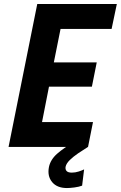

<svg xmlns="http://www.w3.org/2000/svg" viewBox="-20 -740 608 967"><path d="M23.1 0 167.6 -719.7H568.4L542.1 -594.4H285L251.1 -425.6H467.2L442.8 -303.5H226.7L191.7 -125.3H448.4L423.4 0ZM317.1 207.1Q267.1 207.1 242.2 176.7Q217.4 146.4 226.6 100.7Q234.6 63.2 268.4 33.7Q302.1 4.2 354.6 -25.5L423.1 0Q398.3 15.4 373.5 32.2Q348.8 49.1 331.4 66.1Q314 83.2 310.4 99.7Q308 112.9 315.3 121.2Q322.6 129.4 341.7 129.4Q359.4 129.4 377.1 123.6Q394.9 117.7 403.6 113.1L393.6 195Q378.3 201 355 204.1Q331.6 207.1 317.1 207.1Z"/></svg>

Font: Reddit Sans
Style: Italic
Weight: 400
Italic angle: -11.25°
Designer: Stephen Hutchings
Version: Version 1.013